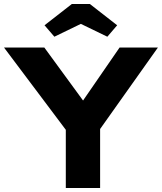

<svg xmlns="http://www.w3.org/2000/svg" viewBox="-60 -937 807 957"><path d="M268 -290 -40 -700H161L354 -436L536 -700H727L439 -294V0H268ZM162 -811 298 -917H388L524 -811L475 -754L343 -818L211 -754Z"/></svg>

Font: Lexend Exa HM Xlight
Style: Bold
Weight: 700
Designer: Bonnie Shaver-Troup, Thomas Jockin, Octavio Pardo
Foundry: Lexend
Version: Version 1.091